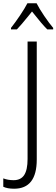

<svg xmlns="http://www.w3.org/2000/svg" viewBox="-84 -967 344 1170"><path d="M-64 171V120Q-36 131 -1 131Q43 131 63.5 99.5Q84 68 84 2V-714H140V5Q140 183 2 183Q-39 183 -64 171ZM240 -797V-788H204Q173 -818 111 -897L96 -878Q42 -811 19 -788H-17V-797Q9 -830 38 -873Q67 -916 83 -947H139Q155 -915 185.5 -870Q216 -825 240 -797Z"/></svg>

Font: Noto Sans Display Light Narrow
Style: Regular
Weight: 300
Width: 4
Designer: Monotype Design team
Foundry: Monotype Imaging Inc.
Version: Version 1.000